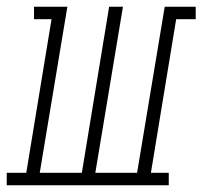

<svg xmlns="http://www.w3.org/2000/svg" viewBox="-63 -550 601 570"><path d="M-43 0V-37H15L90 -493H38V-530H137L55 -37H180L261 -530H302L220 -37H344L426 -530H518V-493H460L385 -37H438V0Z"/></svg>

Font: Iosevka Slab XLtObl
Style: Regular
Weight: 200
Italic angle: -9°
Monospace: yes
Designer: Belleve Invis
Foundry: Belleve Invis
Version: Version 11.1.1; ttfautohint (v1.8.3)